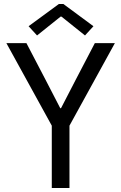

<svg xmlns="http://www.w3.org/2000/svg" viewBox="-20 -934 602 954"><path d="M237.3 0V-309.6L11.7 -719.7H111.3L205.1 -540L279.3 -396.5H283.2L357.4 -540L451.2 -719.7H550.8L325.2 -309.6V0ZM164.1 -757.8 122.1 -803.7 272.5 -914.1H294.9L444.3 -803.7L402.3 -757.8L285.2 -851.6H281.2Z"/></svg>

Font: Reddit Mono
Style: Regular
Weight: 400
Monospace: yes
Designer: Stephen Hutchings
Foundry: Reddit
Version: Version 1.014; ttfautohint (v1.8.4.7-5d5b)